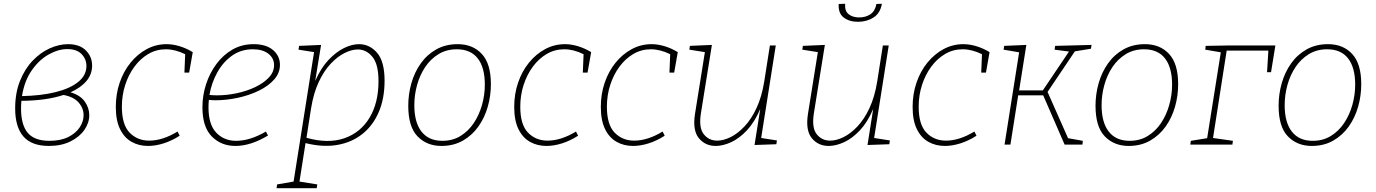

<svg xmlns="http://www.w3.org/2000/svg" viewBox="-20 -763 7260 1013"><path d="M238 7Q147 7 103.5 -43Q60 -93 60 -191Q60 -272 85 -335Q110 -398 151 -441.5Q192 -485 241.5 -507.5Q291 -530 339 -530Q400 -530 433 -497Q466 -464 466 -417Q466 -371 436 -335.5Q406 -300 352 -276Q403 -261 427 -227.5Q451 -194 451 -155Q451 -115 425.5 -78Q400 -41 352 -17Q304 7 238 7ZM335 -504Q288 -504 237.5 -476Q187 -448 148 -392.5Q109 -337 96 -256Q197 -258 273.5 -277Q350 -296 393 -331Q436 -366 436 -415Q436 -451 410.5 -477.5Q385 -504 335 -504ZM91 -191Q91 -104 126.5 -62Q162 -20 241 -20Q300 -20 340 -40Q380 -60 400.5 -91Q421 -122 421 -155Q421 -192 395 -222Q369 -252 315 -262Q224 -232 93 -231Q91 -211 91 -191Z M761 7Q713 7 674.5 -14.5Q636 -36 613.5 -81.5Q591 -127 591 -199Q591 -267 611.5 -327Q632 -387 669 -432.5Q706 -478 754.5 -504Q803 -530 859 -530Q891 -530 926.5 -519.5Q962 -509 997 -488L978 -380H953L957 -477Q904 -503 855 -503Q805 -503 763 -478.5Q721 -454 689.5 -411.5Q658 -369 640.5 -314.5Q623 -260 623 -200Q623 -105 664 -63Q705 -21 767 -21Q838 -21 917 -69L928 -47Q886 -20 843 -6.5Q800 7 761 7Z M1222 7Q1147 7 1097.5 -43Q1048 -93 1048 -197Q1048 -259 1067 -318Q1086 -377 1121.5 -425Q1157 -473 1206.5 -501.5Q1256 -530 1318 -530Q1384 -530 1420.5 -499Q1457 -468 1457 -421Q1457 -378 1426.5 -343.5Q1396 -309 1345.5 -284.5Q1295 -260 1235 -247Q1175 -234 1117 -234Q1107 -234 1098.5 -234.5Q1090 -235 1082 -236Q1080 -216 1080 -197Q1080 -106 1121 -63Q1162 -20 1226 -20Q1299 -20 1383 -69L1394 -48Q1303 7 1222 7ZM1314 -503Q1252 -503 1204.5 -469.5Q1157 -436 1126.5 -381Q1096 -326 1085 -262Q1105 -260 1126 -260Q1176 -260 1228.5 -271Q1281 -282 1325.5 -303Q1370 -324 1398 -353.5Q1426 -383 1426 -419Q1426 -456 1396 -479.5Q1366 -503 1314 -503Z M1439 230 1442 210 1529 195 1637 -488 1555 -501 1558 -521 1674 -526 1643 -336Q1673 -404 1713 -446.5Q1753 -489 1795 -509.5Q1837 -530 1874 -530Q1930 -530 1969.5 -484.5Q2009 -439 2009 -337Q2009 -243 1978.5 -172Q1948 -101 1892.5 -56.5Q1837 -12 1760.5 1.5Q1684 15 1592 -8L1560 195L1654 210L1651 230ZM1621 -190 1597 -36Q1711 -4 1796.5 -33.5Q1882 -63 1929.5 -141.5Q1977 -220 1977 -335Q1977 -424 1945 -463Q1913 -502 1868 -502Q1836 -502 1798.5 -483.5Q1761 -465 1725 -427Q1689 -389 1661.5 -330Q1634 -271 1621 -190Z M2395 -530Q2474 -530 2522 -478.5Q2570 -427 2570 -319Q2570 -258 2553.5 -200Q2537 -142 2504 -95.5Q2471 -49 2422 -21Q2373 7 2309 7Q2232 7 2183 -43.5Q2134 -94 2134 -205Q2134 -266 2150.5 -324Q2167 -382 2200 -428.5Q2233 -475 2282 -502.5Q2331 -530 2395 -530ZM2390 -503Q2336 -503 2294 -477.5Q2252 -452 2223.5 -409.5Q2195 -367 2180.5 -314.5Q2166 -262 2166 -208Q2166 -117 2204 -68.5Q2242 -20 2314 -20Q2368 -20 2409.5 -45.5Q2451 -71 2479.5 -113.5Q2508 -156 2523 -209Q2538 -262 2538 -316Q2538 -407 2500.5 -455Q2463 -503 2390 -503Z M2863 7Q2815 7 2776.5 -14.5Q2738 -36 2715.5 -81.5Q2693 -127 2693 -199Q2693 -267 2713.5 -327Q2734 -387 2771 -432.5Q2808 -478 2856.5 -504Q2905 -530 2961 -530Q2993 -530 3028.5 -519.5Q3064 -509 3099 -488L3080 -380H3055L3059 -477Q3006 -503 2957 -503Q2907 -503 2865 -478.5Q2823 -454 2791.5 -411.5Q2760 -369 2742.5 -314.5Q2725 -260 2725 -200Q2725 -105 2766 -63Q2807 -21 2869 -21Q2940 -21 3019 -69L3030 -47Q2988 -20 2945 -6.5Q2902 7 2863 7Z M3320 7Q3272 7 3233.5 -14.5Q3195 -36 3172.5 -81.5Q3150 -127 3150 -199Q3150 -267 3170.5 -327Q3191 -387 3228 -432.5Q3265 -478 3313.5 -504Q3362 -530 3418 -530Q3450 -530 3485.5 -519.5Q3521 -509 3556 -488L3537 -380H3512L3516 -477Q3463 -503 3414 -503Q3364 -503 3322 -478.5Q3280 -454 3248.5 -411.5Q3217 -369 3199.5 -314.5Q3182 -260 3182 -200Q3182 -105 3223 -63Q3264 -21 3326 -21Q3397 -21 3476 -69L3487 -47Q3445 -20 3402 -6.5Q3359 7 3320 7Z M3759 7Q3702 8 3667.5 -33.5Q3633 -75 3647 -163L3699 -488L3617 -501L3620 -521L3736 -526L3678 -165Q3666 -89 3693 -55Q3720 -21 3764 -21Q3797 -21 3834.5 -39.5Q3872 -58 3908 -96Q3944 -134 3971.5 -193Q3999 -252 4012 -332L4042 -523H4073L3996 -35L4079 -22L4076 -2L3961 2L3991 -188Q3961 -118 3921 -75.5Q3881 -33 3839 -13.5Q3797 6 3759 7Z M4355 7Q4298 8 4263.5 -33.5Q4229 -75 4243 -163L4295 -488L4213 -501L4216 -521L4332 -526L4274 -165Q4262 -89 4289 -55Q4316 -21 4360 -21Q4393 -21 4430.5 -39.5Q4468 -58 4504 -96Q4540 -134 4567.5 -193Q4595 -252 4608 -332L4638 -523H4669L4592 -35L4675 -22L4672 -2L4557 2L4587 -188Q4557 -118 4517 -75.5Q4477 -33 4435 -13.5Q4393 6 4355 7ZM4507 -648Q4461 -648 4431.5 -670.5Q4402 -693 4405 -742L4439 -743Q4436 -705 4457.5 -688Q4479 -671 4513 -671Q4547 -671 4572 -687.5Q4597 -704 4604 -742L4633 -743Q4624 -693 4588.5 -670.5Q4553 -648 4507 -648Z M4965 7Q4917 7 4878.5 -14.5Q4840 -36 4817.5 -81.5Q4795 -127 4795 -199Q4795 -267 4815.5 -327Q4836 -387 4873 -432.5Q4910 -478 4958.5 -504Q5007 -530 5063 -530Q5095 -530 5130.5 -519.5Q5166 -509 5201 -488L5182 -380H5157L5161 -477Q5108 -503 5059 -503Q5009 -503 4967 -478.5Q4925 -454 4893.5 -411.5Q4862 -369 4844.5 -314.5Q4827 -260 4827 -200Q4827 -105 4868 -63Q4909 -21 4971 -21Q5042 -21 5121 -69L5132 -47Q5090 -20 5047 -6.5Q5004 7 4965 7Z M5280 0 5357 -487 5275 -501 5278 -521 5395 -526 5357 -286H5482L5620 -491L5544 -501L5547 -521L5739 -526L5736 -506L5651 -492L5507 -278L5615 -34L5693 -20L5691 0H5597L5484 -260H5352L5311 0Z M6021 -530Q6100 -530 6148 -478.5Q6196 -427 6196 -319Q6196 -258 6179.5 -200Q6163 -142 6130 -95.5Q6097 -49 6048 -21Q5999 7 5935 7Q5858 7 5809 -43.5Q5760 -94 5760 -205Q5760 -266 5776.5 -324Q5793 -382 5826 -428.5Q5859 -475 5908 -502.5Q5957 -530 6021 -530ZM6016 -503Q5962 -503 5920 -477.5Q5878 -452 5849.5 -409.5Q5821 -367 5806.5 -314.5Q5792 -262 5792 -208Q5792 -117 5830 -68.5Q5868 -20 5940 -20Q5994 -20 6035.5 -45.5Q6077 -71 6105.5 -113.5Q6134 -156 6149 -209Q6164 -262 6164 -316Q6164 -407 6126.5 -455Q6089 -503 6016 -503Z M6485 -20 6482 0H6260L6263 -20L6349 -34L6421 -487L6339 -501L6341 -521L6456 -523H6709L6686 -382H6665L6672 -496H6452L6380 -35Z M6987 -530Q7066 -530 7114 -478.5Q7162 -427 7162 -319Q7162 -258 7145.5 -200Q7129 -142 7096 -95.5Q7063 -49 7014 -21Q6965 7 6901 7Q6824 7 6775 -43.5Q6726 -94 6726 -205Q6726 -266 6742.5 -324Q6759 -382 6792 -428.5Q6825 -475 6874 -502.5Q6923 -530 6987 -530ZM6982 -503Q6928 -503 6886 -477.5Q6844 -452 6815.5 -409.5Q6787 -367 6772.5 -314.5Q6758 -262 6758 -208Q6758 -117 6796 -68.5Q6834 -20 6906 -20Q6960 -20 7001.5 -45.5Q7043 -71 7071.5 -113.5Q7100 -156 7115 -209Q7130 -262 7130 -316Q7130 -407 7092.5 -455Q7055 -503 6982 -503Z"/></svg>

Font: Bitter ExtraLight
Style: Italic
Weight: 200
Italic angle: -9°
Designer: Sol Matas, and Bitter project Authors
Foundry: Sol Matas
Version: Version 2.001